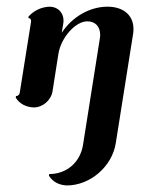

<svg xmlns="http://www.w3.org/2000/svg" viewBox="-20 -318 438 577"><path d="M39.3 -39.1C38.3 -33.2 33.9 -29.3 28.1 -29.3L27.3 -24.4C39.1 -5.9 58.1 3.9 81.3 4.9C108.6 4.9 133.5 -16.6 137.9 -43.9L155.5 -156.2C163.3 -205.1 206.8 -253.9 242.4 -253.9C266.6 -253.9 281 -238 281 -213.4C281 -209.7 280.8 -206.1 280 -202.1L229.5 117.2C221.2 169.9 180.4 205.1 127.7 205.1L127 210C138.7 228.5 157.2 238.3 180.9 239.3C251 239.3 316.9 182.4 327.9 112.3L380.1 -216.8C380.9 -221.7 381.1 -226.6 381.1 -231.2C381.1 -271.7 351.3 -297.9 303 -297.9C248.3 -297.9 195.8 -265.9 165.5 -219.5L170.4 -249C170.9 -251.7 170.9 -254.2 170.9 -256.6C170.9 -279.8 153.6 -297.9 129.2 -297.9C105.5 -297.1 83.3 -287.4 65.9 -268.6L65.2 -263.7C71 -263.7 73.5 -259.8 73.5 -253.9Z"/></svg>

Font: RisaltypS01
Style: Medium
Weight: 500
Italic angle: -9°
Designer: gluk
Foundry: gluk
Version: Version 0.24